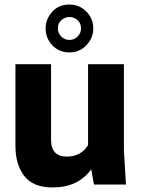

<svg xmlns="http://www.w3.org/2000/svg" viewBox="-20 -813 620 846"><path d="M212 13Q126 13 87 -37.5Q48 -88 48 -171V-530H205V-197Q205 -123 275 -123Q336 -123 368 -173V-530H526V-150L535 0H394L382 -67Q324 13 212 13ZM286 -582Q241 -582 211 -613Q181 -644 181 -688Q181 -728 209.5 -760.5Q238 -793 286 -793Q330 -793 360.5 -762Q391 -731 391 -688Q391 -646 361 -614Q331 -582 286 -582ZM286 -637Q307 -637 322 -652Q337 -667 337 -688Q337 -711 321.5 -724.5Q306 -738 286 -738Q266 -738 250.5 -724.5Q235 -711 235 -688Q235 -667 250 -652Q265 -637 286 -637Z"/></svg>

Font: Tanohe Sans
Style: Bold
Weight: 700
Designer: Village Type and Design LLC & Cristiano Sobral
Foundry: Cooper Hewitt Smithsonian Design Museum
Version: Version 1.00;September 29, 2021;FontCreator 13.0.0.2655 64-b